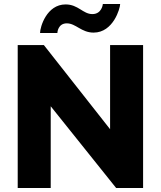

<svg xmlns="http://www.w3.org/2000/svg" viewBox="-20 -934 799 954"><path d="M312 -818C357 -818 384 -772 445 -772C543 -772 577 -893 577 -914H491C491 -911 485 -864 439 -864C392 -864 369 -912 306 -912C212 -912 179 -800 179 -770H265C265 -773 268 -818 312 -818ZM232 -406 557 0H691V-710H527V-292L198 -710H68V0H232Z"/></svg>

Font: FIGSv2-sans-serif ExtraBold
Style: Regular
Weight: 800
Designer: Matt McInerney, Pablo Impallari, Rodrigo Fuenzalida,Mirko Velimirovic
Foundry: Matt McInerney, Pablo Impallari, Rodrigo Fuenzalida
Version: Version 4.021;hotconv 1.0.109;makeotfexe 2.5.65596